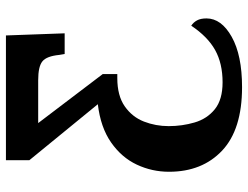

<svg xmlns="http://www.w3.org/2000/svg" viewBox="-112 -464 816 631"><g transform="rotate(-90 295.5 -148.0)"><path d="M325 240Q186 240 116.5 174.5Q47 109 47 0Q47 -56 70.5 -106Q94 -156 143.5 -190.5Q193 -225 269 -234L85 -459V-536H495L502 -343H434L431 -361Q427 -402 410 -416Q393 -430 348 -430H207L368 -218V-170H355Q297 -170 262 -145.5Q227 -121 212 -82.5Q197 -44 197 -1Q197 43 209 84Q221 125 252.5 150.5Q284 176 341 176Q403 176 447 151.5Q491 127 527 73Q538 80 544.5 92Q551 104 551 123Q551 172 490.5 206Q430 240 325 240Z"/></g></svg>

Font: NotoSerif-Bold
Style: Regular
Weight: 700
Designer: Monotype Design Team
Foundry: Monotype Imaging Inc.
Version: Version 2.007; ttfautohint (v1.8) -l 8 -r 50 -G 200 -x 14 -D